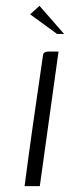

<svg xmlns="http://www.w3.org/2000/svg" viewBox="-20 -636 276 656"><path d="M64 0Q78 -108 93.5 -216.5Q109 -325 125 -434Q126 -443 127 -448.5Q128 -454 133 -457Q138 -460 147 -460H180L116 0ZM175 -520 83 -587 115 -616 199 -520Z"/></svg>

Font: Genos Thin Light
Style: Italic
Weight: 300
Italic angle: -8°
Version: Version 1.010